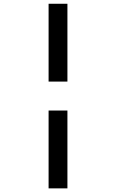

<svg xmlns="http://www.w3.org/2000/svg" viewBox="-20 -865 626 1036"><path d="M242.2 151.4V-268.6H343.8V151.4ZM242.2 -424.8V-844.7H343.8V-424.8Z"/></svg>

Font: Cascadia Mono PL
Style: Italic
Weight: 400
Italic angle: -10°
Monospace: yes
Designer: Aaron Bell
Foundry: Saja Typeworks
Version: Version 2404.023; ttfautohint (v1.8.4)